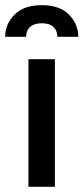

<svg xmlns="http://www.w3.org/2000/svg" viewBox="-58 -723 323 743"><path d="M52 0V-494H154.5V0ZM103.5 -703Q173.5 -703 209.2 -666.2Q245 -629.5 245 -580.5H164Q164 -605 148.5 -619Q133 -633 103.5 -633Q74.5 -633 58.8 -619Q43 -605 43 -580.5H-38Q-38 -629.5 -2 -666.2Q34 -703 103.5 -703Z"/></svg>

Font: Cabin Condensed Medium
Style: Regular
Weight: 500
Width: 3
Designer: Pablo Impallari
Foundry: Pablo Impallari. http://www.impallari.com Igino Marini. http://www.ikern.com
Version: Version 3.001; ttfautohint (v1.8.3)